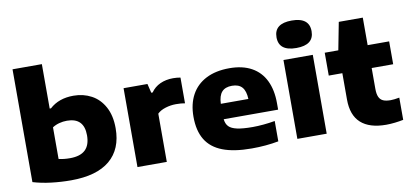

<svg xmlns="http://www.w3.org/2000/svg" viewBox="-74 -1056 2814 1315"><g transform="rotate(-10 1333.0 -399.0)"><path d="M63.5 -23.5V-808H267.5V-499H276.5Q340.5 -557.5 442.5 -557.5Q511 -557.5 567 -527.5Q623 -497.5 656 -436.8Q689 -376 689 -288.5Q689 -143 597.2 -66.2Q505.5 10.5 327 10.5Q257.5 10.5 189.5 2.2Q121.5 -6 63.5 -23.5ZM487.5 -274.5Q487.5 -396.5 369 -396.5Q341.5 -396.5 315.2 -389.5Q289 -382.5 267.5 -368.5V-148.5Q302.5 -140 346 -140Q417.5 -140 452.5 -173.2Q487.5 -206.5 487.5 -274.5Z M790 -548.5H956L971.5 -485H981Q1005.5 -520.5 1045.5 -538.8Q1085.5 -557 1135.5 -557Q1161.5 -557 1186.5 -552.5V-373.5Q1162 -378.5 1123.5 -378.5Q1086.5 -378.5 1050.5 -367.2Q1014.5 -356 994 -335.5V0H790Z M1807 -220H1428.5Q1432 -187.5 1449.8 -169Q1467.5 -150.5 1506.8 -141.8Q1546 -133 1615.5 -133Q1650 -133 1691 -136.8Q1732 -140.5 1770.5 -147.5V-6Q1683.5 10.5 1583.5 10.5Q1460.5 10.5 1382 -19.8Q1303.5 -50 1265.5 -112.5Q1227.5 -175 1227.5 -272.5Q1227.5 -360.5 1262.2 -424.5Q1297 -488.5 1364.2 -523Q1431.5 -557.5 1527 -557.5Q1618 -557.5 1680.8 -522.8Q1743.5 -488 1775.2 -422.5Q1807 -357 1807 -265.5ZM1427.5 -327.5H1619Q1617 -383 1593.8 -409.5Q1570.5 -436 1523.5 -436Q1476.5 -436 1453 -409.8Q1429.5 -383.5 1427.5 -327.5Z M1902 0V-548.5H2106V0ZM1882 -709.5Q1882 -805 2004 -805Q2126 -805 2126 -709.5Q2126 -614 2004 -614Q1882 -614 1882 -709.5Z M2638.5 -157V-2.5Q2612 3 2579.5 6.8Q2547 10.5 2518.5 10.5Q2402.5 10.5 2343 -43.5Q2283.5 -97.5 2283.5 -206V-389.5H2189V-548.5H2283.5L2320.5 -740H2487.5V-548.5H2637V-389.5H2487.5V-245Q2487.5 -209 2496.8 -188.2Q2506 -167.5 2525.5 -158.8Q2545 -150 2578 -150Q2600.5 -150 2638.5 -157Z"/></g></svg>

Font: Encode Sans Expanded ExtraBold
Style: Regular
Weight: 800
Width: 7
Designer: Multiple Designers
Foundry: Impallari Type
Version: Version 2.000